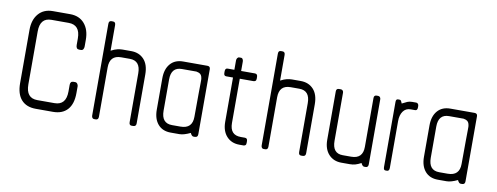

<svg xmlns="http://www.w3.org/2000/svg" viewBox="-44 -593 2025 782"><g transform="rotate(10 969.0 -202.5)"><path d="M195 0H124Q85 0 64 -23.5Q43 -47 43 -92V-312Q43 -354 64.5 -379Q86 -404 124 -404H195Q233 -404 254.5 -379Q276 -354 276 -312V-285Q276 -278 273 -273Q270 -268 263 -268H256Q243 -268 243 -285V-312Q243 -368 195 -368H124Q77 -368 77 -312V-93Q77 -36 124 -36H195Q243 -36 243 -93V-120Q243 -135 256 -135H263Q269 -135 272.5 -130Q276 -125 276 -120V-92Q276 -47 255 -23.5Q234 0 195 0Z M527 0H520Q510 0 510 -13V-215Q510 -267 466 -267H430Q383 -267 383 -217V-13Q383 0 372 0H365Q360 0 357.5 -4Q355 -8 355 -13V-392Q355 -405 365 -405H372Q383 -405 383 -392V-286Q398 -294 409.5 -296.5Q421 -299 430 -299H466Q499 -299 519 -277.5Q539 -256 539 -215V-13Q539 0 527 0Z M782 0H776Q769 0 763 -13Q736 0 718 0H682Q648 0 629 -22Q610 -44 610 -82V-212Q610 -250 629 -272Q648 -294 682 -294H782Q794 -294 794 -282V-13Q794 0 782 0ZM767 -234Q767 -238 765 -246Q763 -253 758 -257Q753 -261 742 -263H682Q638 -263 638 -212V-83Q638 -31 682 -31H717Q766 -31 766 -80Q766 -148 766.5 -179Q767 -210 767 -221Z M983 0H966Q933 0 913 -22Q893 -44 893 -82V-265H865Q855 -265 855 -277V-284Q855 -297 865 -297H893V-336Q893 -341 896 -345.5Q899 -350 904 -350H911Q916 -350 918.5 -345.5Q921 -341 921 -336V-297H978Q989 -297 989 -284V-277Q989 -270 985.5 -267.5Q982 -265 978 -265H921V-82Q921 -32 966 -32H983Q994 -32 994 -20V-12Q994 -5 990.5 -2.5Q987 0 983 0Z M1228 0H1221Q1211 0 1211 -13V-215Q1211 -267 1167 -267H1131Q1084 -267 1084 -217V-13Q1084 0 1073 0H1066Q1061 0 1058.5 -4Q1056 -8 1056 -13V-392Q1056 -405 1066 -405H1073Q1084 -405 1084 -392V-286Q1099 -294 1110.5 -296.5Q1122 -299 1131 -299H1167Q1200 -299 1220 -277.5Q1240 -256 1240 -215V-13Q1240 0 1228 0Z M1488 0H1482Q1475 0 1469 -13Q1456 -6 1445.5 -3Q1435 0 1423 0H1388Q1355 0 1335 -22Q1315 -44 1315 -82V-282Q1315 -294 1326 -294H1334Q1339 -294 1342 -290.5Q1345 -287 1345 -282V-83Q1345 -31 1388 -31H1423Q1471 -31 1471 -80V-282Q1471 -294 1482 -294H1488Q1493 -294 1496 -290.5Q1499 -287 1499 -282V-13Q1499 0 1488 0Z M1646 -263H1628Q1608 -263 1597 -247.5Q1586 -232 1586 -207V-13Q1586 0 1576 0H1570Q1562 0 1562 -13V-282Q1562 -294 1570 -294H1576Q1580 -294 1582 -292Q1584 -290 1588 -280Q1601 -287 1609.5 -290.5Q1618 -294 1629 -294H1646Q1650 -294 1653 -290.5Q1656 -287 1656 -282V-275Q1656 -263 1646 -263Z M1887 0H1881Q1874 0 1868 -13Q1841 0 1823 0H1787Q1753 0 1734 -22Q1715 -44 1715 -82V-212Q1715 -250 1734 -272Q1753 -294 1787 -294H1887Q1899 -294 1899 -282V-13Q1899 0 1887 0ZM1872 -234Q1872 -238 1870 -246Q1868 -253 1863 -257Q1858 -261 1847 -263H1787Q1743 -263 1743 -212V-83Q1743 -31 1787 -31H1822Q1871 -31 1871 -80Q1871 -148 1871.5 -179Q1872 -210 1872 -221Z"/></g></svg>

Font: Chathura
Style: Regular
Weight: 400
Designer: Appaji Ambarisha Darbha
Foundry: Aditya Fonts
Version: Version 1.001 2016